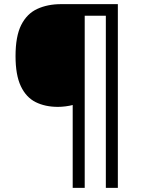

<svg xmlns="http://www.w3.org/2000/svg" viewBox="-20 -780 695 927"><path d="M549 127H491V-704H389V127H331V-273Q316 -269 296.5 -266.5Q277 -264 260 -264Q198 -264 152 -287Q106 -310 80.5 -364Q55 -418 55 -509Q55 -605 82.5 -659.5Q110 -714 160 -737Q210 -760 275 -760H549Z"/></svg>

Font: Noto Sans Kaithi
Style: Regular
Weight: 400
Designer: Monotype Design Team
Foundry: Monotype Imaging Inc.
Version: Version 2.005; ttfautohint (v1.8.4.7-5d5b)